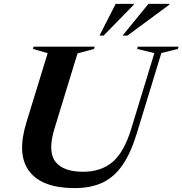

<svg xmlns="http://www.w3.org/2000/svg" viewBox="-20 -955 938 987"><path d="M260.5 -295.5Q224.5 -178 264 -125Q303.5 -72 408 -72Q499 -72 558.5 -122.2Q618 -172.5 655 -294L773.5 -682L685 -703.5L688 -715H898L894.5 -703.5L809.5 -682.5L683 -268.5Q652.5 -168.5 609.8 -106.5Q567 -44.5 506.8 -16.2Q446.5 12 363.5 12Q197 12 131 -73.8Q65 -159.5 115.5 -325L225 -681.5L149.5 -703.5L152.5 -715H467L463.5 -703.5L378.5 -680.5ZM610 -772 743 -935H851L850 -930.5L635 -772ZM491.5 -772 574.5 -935H668L667.5 -930.5L512.5 -772Z"/></svg>

Font: Newsreader Display SemiBold
Style: Italic
Weight: 600
Italic angle: -17°
Designer: Hugues Gentile
Foundry: Production Type
Version: Version 1.001